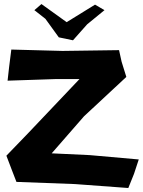

<svg xmlns="http://www.w3.org/2000/svg" viewBox="-20 -899 708 952"><path d="M150.4 -848.6 205.1 -805.7 271.5 -713.9 341.8 -699.2 412.1 -778.3 498 -848.6 451.2 -876 310.5 -789.1 185.5 -878.9ZM36.1 -653.3 25.4 -568.4 17.6 -499 252 -506.8H374L118.2 -237.3L11.7 -127L40 -52.7L61.5 2.9L351.6 13.7L616.2 33.2L644.5 -37.1L668 -108.4L424.8 -129.9L236.3 -138.7L396.5 -322.3L606.4 -517.6L583 -592.8L570.3 -650.4L290 -646.5Z"/></svg>

Font: MaokenAssortedSans-Lite
Style: Lite
Weight: 400
Version: Version 1.400